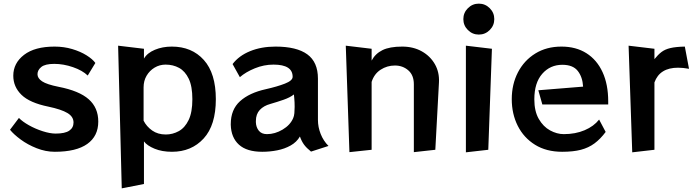

<svg xmlns="http://www.w3.org/2000/svg" viewBox="-20 -823 3825 1055"><path d="M462 -408Q433 -436 381 -454Q329 -472 278 -472Q228 -472 207 -455Q186 -438 186 -415Q186 -393 211.5 -376Q237 -359 302 -346Q415 -324 467.5 -277.5Q520 -231 520 -155Q520 -75 459.5 -32Q399 11 281 11Q231 11 181.5 -8.5Q132 -28 93.5 -56.5Q55 -85 35 -110L84 -175Q103 -155 138.5 -135Q174 -115 214.5 -102Q255 -89 286 -89Q337 -89 360.5 -105Q384 -121 384 -150Q384 -182 350.5 -202Q317 -222 246 -237Q143 -258 98 -302Q53 -346 53 -407Q53 -476 112 -521.5Q171 -567 280 -567Q331 -567 376.5 -553.5Q422 -540 455.5 -519Q489 -498 504 -477Z M649 212 629 -572 771 -555V-501Q789 -532 831 -549.5Q873 -567 924 -567Q1034 -567 1100 -493.5Q1166 -420 1166 -278Q1166 -135 1099 -62Q1032 11 925 11Q870 11 829 -6Q788 -23 771 -46V188ZM769 -160Q785 -128 816 -106Q847 -84 891 -84Q929 -84 962.5 -102.5Q996 -121 1016.5 -163.5Q1037 -206 1037 -278Q1037 -349 1017 -390.5Q997 -432 964 -450Q931 -468 890 -468Q857 -468 829.5 -451.5Q802 -435 785.5 -407Q769 -379 769 -343Z M1689 10Q1664 -10 1650.5 -28.5Q1637 -47 1628 -73Q1610 -42 1577 -23.5Q1544 -5 1503.5 3Q1463 11 1421 11Q1336 11 1293 -28Q1250 -67 1248 -137V-141Q1248 -221 1299 -267Q1350 -313 1441 -333Q1503 -347 1545.5 -363.5Q1588 -380 1588 -401Q1588 -468 1483 -468Q1430 -468 1380 -447.5Q1330 -427 1298 -399L1258 -471Q1293 -517 1354.5 -542Q1416 -567 1494 -567Q1610 -567 1668.5 -524.5Q1727 -482 1727 -391V-164Q1727 -125 1742 -87Q1757 -49 1785 -21ZM1386 -151Q1387 -124 1402 -105Q1417 -86 1447 -86Q1491 -86 1533 -111Q1575 -136 1591 -174Q1596 -185 1597.5 -201.5Q1599 -218 1599 -236Q1599 -262 1597 -283Q1595 -304 1595 -304Q1573 -287 1538.5 -275Q1504 -263 1466 -252Q1429 -242 1407.5 -219Q1386 -196 1386 -158Z M2254 13V-360Q2254 -410 2223.5 -436.5Q2193 -463 2150 -463Q2107 -463 2071.5 -440Q2036 -417 2022 -373V0L1900 13L1880 -572L2022 -555V-490Q2042 -528 2081.5 -547.5Q2121 -567 2190 -567Q2251 -567 2297.5 -541Q2344 -515 2369.5 -470.5Q2395 -426 2392 -370L2372 0Z M2696 -718Q2696 -683 2671 -658Q2646 -633 2611 -633Q2576 -633 2551 -658Q2526 -683 2526 -718Q2526 -753 2551 -778Q2576 -803 2611 -803Q2646 -803 2671 -778Q2696 -753 2696 -718ZM2540 14V-572L2683 -555L2663 0Z M3308 -98Q3279 -59 3246.5 -35Q3214 -11 3172 0Q3130 11 3069 11Q2982 11 2920 -27.5Q2858 -66 2825 -131.5Q2792 -197 2792 -278Q2792 -360 2826 -425.5Q2860 -491 2921.5 -529Q2983 -567 3065 -567Q3145 -567 3202.5 -530.5Q3260 -494 3291 -426.5Q3322 -359 3322 -266V-249H2960L2938 -327L3184 -347Q3181 -400 3154.5 -433.5Q3128 -467 3070 -467Q3003 -467 2959.5 -417.5Q2916 -368 2916 -277Q2916 -212 2940.5 -169.5Q2965 -127 3002.5 -106.5Q3040 -86 3078 -86Q3142 -86 3192.5 -107.5Q3243 -129 3272 -166Z M3454 14 3434 -572 3576 -555V-498Q3595 -522 3614.5 -537Q3634 -552 3664 -559Q3694 -566 3743 -567L3766 -445Q3733 -451 3706 -451Q3605 -451 3576 -370V0Z"/></svg>

Font: RocknRoll One
Style: Regular
Weight: 400
Designer: Fontworks Inc.
Foundry: Fontworks Inc.
Version: Version 1.100